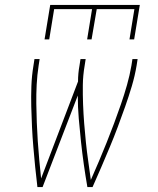

<svg xmlns="http://www.w3.org/2000/svg" viewBox="-20 -760 640 780"><path d="M161 -600 184 -740H548L525 -600H506L526 -723H373L352 -600H334L354 -723H200L180 -600ZM132 0Q127 -40 123 -81Q119 -122 115.5 -162.5Q112 -203 110 -244.5Q108 -286 107 -327Q106 -368 107.5 -410Q109 -452 116 -494L120 -520H141L137 -494Q131 -455 129 -416Q127 -377 127.5 -338.5Q128 -300 129.5 -262Q131 -224 133.5 -186Q136 -148 139.5 -110.5Q143 -73 147 -35L297 -429Q297 -445 298.5 -461.5Q300 -478 303 -494L307 -520H328L324 -494Q317 -454 316.5 -414.5Q316 -375 317.5 -336Q319 -297 322 -258.5Q325 -220 329 -181.5Q333 -143 338.5 -105Q344 -67 349 -29Q366 -67 382 -105Q398 -143 413.5 -181.5Q429 -220 443.5 -259Q458 -298 471.5 -337Q485 -376 496 -415Q507 -454 514 -494L518 -520H539L535 -494Q528 -452 515.5 -410Q503 -368 488.5 -327Q474 -286 458.5 -244.5Q443 -203 426 -162.5Q409 -122 391.5 -81Q374 -40 356 0H335Q327 -46 320.5 -92Q314 -138 309 -184.5Q304 -231 300 -278Q296 -325 296 -372L153 0Z"/></svg>

Font: Iosevka SS04 Th Ex Obl
Style: Regular
Weight: 100
Width: 7
Italic angle: -9°
Monospace: yes
Designer: Belleve Invis
Foundry: Belleve Invis
Version: Version 19.0.0; ttfautohint (v1.8.4)